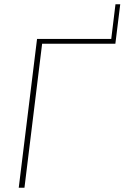

<svg xmlns="http://www.w3.org/2000/svg" viewBox="-20 -887 588 907"><path d="M525 -680.5H179L95.5 0H68.5L155 -703H505.5L525.5 -867H548Z"/></svg>

Font: Lato Thin
Style: Italic
Weight: 200
Italic angle: -7°
Designer: Lukasz Dziedzic
Foundry: tyPoland Lukasz Dziedzic
Version: Version 2.007; 2014-02-27